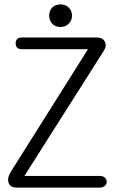

<svg xmlns="http://www.w3.org/2000/svg" viewBox="-20 -859 540 879"><path d="M80.1 -633.8H382.8L31.2 -75.2Q12.7 -47.9 18.6 -24.4Q25.4 0 57.6 0H436.5Q451.2 0 460.9 -8.8Q468.8 -16.6 468.8 -27.3Q467.8 -38.1 460 -45.9Q451.2 -53.7 436.5 -53.7H91.8L456.1 -627.9Q469.7 -650.4 460 -668Q450.2 -687.5 420.9 -687.5H81.1Q51.8 -687.5 51.8 -661.1Q51.8 -633.8 80.1 -633.8ZM256.8 -838.9Q232.4 -838.9 217.8 -823.2Q205.1 -808.6 205.1 -787.1Q205.1 -766.6 217.8 -752Q232.4 -735.4 256.8 -735.4Q281.2 -735.4 295.9 -752Q309.6 -766.6 309.6 -787.1Q309.6 -808.6 295.9 -823.2Q281.2 -838.9 256.8 -838.9Z"/></svg>

Font: GulimChe
Style: Regular
Weight: 400
Monospace: yes
Version: Version 2.21